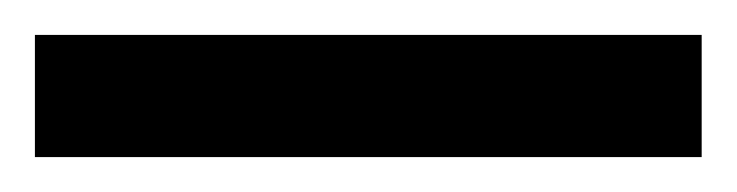

<svg xmlns="http://www.w3.org/2000/svg" viewBox="-22 -23 422 110"><path d="M-2 67V-3H380V67Z"/></svg>

Font: Noto Sans Kannada UI ExtraCondensed ExtraBold
Style: Regular
Weight: 800
Width: 2
Designer: Jelle Bosma - Monotype Design Team
Foundry: Monotype Imaging Inc.
Version: Version 2.005; ttfautohint (v1.8.4.7-5d5b)